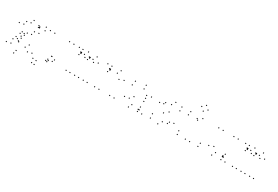

<svg xmlns="http://www.w3.org/2000/svg" viewBox="94 -2136 5391 3718"><g transform="rotate(30 2790.0 -277.0)"><path d="M511.5 -346.2V-366.2H491.5V-346.2ZM468.5 -443.8V-463.8H448.5V-443.8ZM464.3 -463V-483H444.3V-463ZM306.2 -515.7V-535.7H286.2V-515.7ZM77.3 -337.7V-357.7H57.3V-337.7ZM284.5 -172V-192H264.5V-172ZM445.7 -440.7V-460.7H425.7V-440.7ZM590.3 -448.8V-468.8H570.3V-448.8ZM574.8 -521.3V-541.3H554.8V-521.3ZM437.3 -477.2V-497.2H417.3V-477.2ZM195.5 -165.2V-185.2H175.5V-165.2ZM159 -72.3V-92.3H139V-72.3ZM255.2 -8.3V-28.3H235.2V-8.3ZM413.8 18.5V-1.5H393.8V18.5ZM498 75.7V55.7H478V75.7ZM294.3 161.8V141.8H274.3V161.8ZM136.2 87.5V67.5H116.2V87.5ZM238.8 -21.8V-41.8H218.8V-21.8ZM201.2 -49.3V-69.3H181.2V-49.3ZM128.7 -3.8V-23.8H108.7V-3.8ZM43.7 106.3V86.3H23.7V106.3ZM277.8 226.2V206.2H257.8V226.2ZM586.3 53.3V33.3H566.3V53.3ZM461.5 -57.3V-77.3H441.5V-57.3ZM261 -92.8V-112.8H241V-92.8ZM239.7 -127V-147H219.7V-127ZM265.3 -201.2V-221.2H245.3V-201.2ZM216.3 -210.8V-230.8H196.3V-210.8ZM398.8 -257.8V-277.8H378.8V-257.8ZM313.3 -237.8V-257.8H293.3V-237.8ZM169.8 -356V-376H149.8V-356ZM192.5 -426.7V-446.7H172.5V-426.7ZM278 -446.7V-466.7H258V-446.7ZM421.5 -328.5V-348.5H401.5V-328.5Z M918.2 52.3V32.3H898.2V52.3ZM930.2 18.8V-1.2H910.2V18.8ZM910.3 0.2V-19.8H890.3V0.2ZM887.5 41.8V21.8H867.5V41.8ZM727.3 138.5V118.5H707.3V138.5ZM651.5 130V110H631.5V130ZM672.2 215.3V195.3H652.2V215.3ZM731.3 221.5V201.5H711.3V221.5ZM1006 -4.7V-24.7H986V-4.7ZM1029.5 -51V-71H1009.5V-51ZM1203.7 -503.3V-523.3H1183.7V-503.3ZM1106.8 -503.3V-523.3H1086.8V-503.3ZM953.3 -84.8V-104.8H933.3V-84.8ZM945.7 -84.8V-104.8H925.7V-84.8ZM776.8 -503.3V-523.3H756.8V-503.3ZM677.5 -503.3V-523.3H657.5V-503.3Z M1406 -424.2V-444.2H1386V-424.2ZM1406 -503.3V-523.3H1386V-503.3ZM1324.7 -503.3V-523.3H1304.7V-503.3ZM1324.7 10V-10H1304.7V10ZM1410.8 10V-10H1390.8V10ZM1410.8 -417.2V-437.2H1390.8V-417.2ZM1601.7 -422.2V-442.2H1581.7V-422.2ZM1524 -514.8V-534.8H1504V-514.8ZM1411.2 -439.2V-459.2H1391.2V-439.2ZM1393.7 -439.2V-459.2H1373.7V-439.2ZM1387.3 -377.7V-397.7H1367.3V-377.7ZM1478 -434.8V-454.8H1458V-434.8ZM1516 -388.2V-408.2H1496V-388.2ZM1516 10V-10H1496V10ZM1603.5 10V-10H1583.5V10ZM1793.7 -422.2V-442.2H1773.7V-422.2ZM1716 -514.8V-534.8H1696V-514.8ZM1604.2 -439.2V-459.2H1584.2V-439.2ZM1585.7 -439.2V-459.2H1565.7V-439.2ZM1579.3 -377.7V-397.7H1559.3V-377.7ZM1669.8 -434.8V-454.8H1649.8V-434.8ZM1708 -388.2V-408.2H1688V-388.2ZM1708 10V-10H1688V10ZM1795.3 10V-10H1775.3V10Z M2053.8 -424.2V-444.2H2033.8V-424.2ZM2053.8 -503.3V-523.3H2033.8V-503.3ZM1963 -503.3V-523.3H1943V-503.3ZM1963 10V-10H1943V10ZM2059 10V-10H2039V10ZM2059 -417.2V-437.2H2039V-417.2ZM2395 -382.2V-402.2H2375V-382.2ZM2253 -514.8V-534.8H2233V-514.8ZM2058.5 -438.7V-458.7H2038.5V-438.7ZM2038.5 -438.7V-458.7H2018.5V-438.7ZM2033.5 -370V-390H2013.5V-370ZM2211.8 -437.8V-457.8H2191.8V-437.8ZM2299.5 -349.5V-369.5H2279.5V-349.5ZM2299.5 10V-10H2279.5V10ZM2397 10V-10H2377V10Z M3015.7 -368.8V-388.8H2995.7V-368.8ZM2813.2 -515.2V-535.2H2793.2V-515.2ZM2592.7 -478.3V-498.3H2572.7V-478.3ZM2575.7 -386V-406H2555.7V-386ZM2813 -432.3V-452.3H2793V-432.3ZM2919.2 -348.8V-368.8H2899.2V-348.8ZM2919.2 10V-10H2899.2V10ZM3015.7 10V-10H2995.7V10ZM2928.5 -289.7V-309.7H2908.5V-289.7ZM2557.3 -118V-138H2537.3V-118ZM2725.2 21.8V1.8H2705.2V21.8ZM2910.7 -33.7V-53.7H2890.7V-33.7ZM2932.7 -33.7V-53.7H2912.7V-33.7ZM2927 -93.8V-113.8H2907V-93.8ZM2760.7 -49.8V-69.8H2740.7V-49.8ZM2653.5 -134.3V-154.3H2633.5V-134.3ZM2719 -204.7V-224.7H2699V-204.7ZM2929.7 -220.5V-240.5H2909.7V-220.5Z M3204.3 -356.8V-376.8H3184.3V-356.8ZM3371 -218.8V-238.8H3351V-218.8ZM3559.7 -121V-141H3539.7V-121ZM3538.3 -78.2V-98.2H3518.3V-78.2ZM3436.8 -57.8V-77.8H3416.8V-57.8ZM3193.7 -96.5V-116.5H3173.7V-96.5ZM3200.7 -5.3V-25.3H3180.7V-5.3ZM3380.7 20.2V0.2H3360.7V20.2ZM3646.5 -144.3V-164.3H3626.5V-144.3ZM3455.7 -288V-308H3435.7V-288ZM3287.3 -375.2V-395.2H3267.3V-375.2ZM3308.5 -412.2V-432.2H3288.5V-412.2ZM3426.3 -435.8V-455.8H3406.3V-435.8ZM3626.3 -411.8V-431.8H3606.3V-411.8ZM3623 -495.8V-515.8H3603V-495.8ZM3476.2 -514.8V-534.8H3456.2V-514.8Z M3807.2 -427.2V-447.2H3787.2V-427.2ZM4013 -427.2V-447.2H3993V-427.2ZM3990.5 -449.7V-469.7H3970.5V-449.7ZM3990.5 10V-10H3970.5V10ZM4086.7 10V-10H4066.7V10ZM4086.7 -503.3V-523.3H4066.7V-503.3ZM3817.2 -503.3V-523.3H3797.2V-503.3ZM4271.8 10V-10H4251.8V10ZM4281.8 -66.3V-86.3H4261.8V-66.3ZM3800.5 -66.3V-86.3H3780.5V-66.3ZM3810.5 10V-10H3790.5V10ZM4089.7 -697.3V-717.3H4069.7V-697.3ZM4020 -761.3V-781.3H4000V-761.3ZM3950.3 -697.3V-717.3H3930.3V-697.3ZM4020 -632.8V-652.8H4000V-632.8Z M4786.2 -69.2V-89.2H4766.2V-69.2ZM4786.2 10V-10H4766.2V10ZM4877 10V-10H4857V10ZM4877 -503.3V-523.3H4857V-503.3ZM4781 -503.3V-523.3H4761V-503.3ZM4781 -76.2V-96.2H4761V-76.2ZM4445 -111.2V-131.2H4425V-111.2ZM4587 21.5V1.5H4567V21.5ZM4781.5 -54.7V-74.7H4761.5V-54.7ZM4801.5 -54.7V-74.7H4781.5V-54.7ZM4806.5 -123.3V-143.3H4786.5V-123.3ZM4628.2 -55.5V-75.5H4608.2V-55.5ZM4540.5 -143.8V-163.8H4520.5V-143.8ZM4540.5 -503.3V-523.3H4520.5V-503.3ZM4443 -503.3V-523.3H4423V-503.3Z M5126 -424.2V-444.2H5106V-424.2ZM5126 -503.3V-523.3H5106V-503.3ZM5044.7 -503.3V-523.3H5024.7V-503.3ZM5044.7 10V-10H5024.7V10ZM5130.8 10V-10H5110.8V10ZM5130.8 -417.2V-437.2H5110.8V-417.2ZM5321.7 -422.2V-442.2H5301.7V-422.2ZM5244 -514.8V-534.8H5224V-514.8ZM5131.2 -439.2V-459.2H5111.2V-439.2ZM5113.7 -439.2V-459.2H5093.7V-439.2ZM5107.3 -377.7V-397.7H5087.3V-377.7ZM5198 -434.8V-454.8H5178V-434.8ZM5236 -388.2V-408.2H5216V-388.2ZM5236 10V-10H5216V10ZM5323.5 10V-10H5303.5V10ZM5513.7 -422.2V-442.2H5493.7V-422.2ZM5436 -514.8V-534.8H5416V-514.8ZM5324.2 -439.2V-459.2H5304.2V-439.2ZM5305.7 -439.2V-459.2H5285.7V-439.2ZM5299.3 -377.7V-397.7H5279.3V-377.7ZM5389.8 -434.8V-454.8H5369.8V-434.8ZM5428 -388.2V-408.2H5408V-388.2ZM5428 10V-10H5408V10ZM5515.3 10V-10H5495.3V10Z"/></g></svg>

Font: Monaspace Argon Dots Var
Style: Regular
Weight: 400
Designer: Riley Cran and the Lettermatic Team
Version: Version 1.100 (Monaspace Argon Dots)